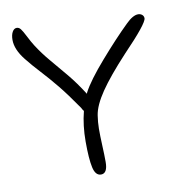

<svg xmlns="http://www.w3.org/2000/svg" viewBox="-77 -754 741 805"><g transform="rotate(-10 294.0 -351.5)"><path d="M289.1 -18.1Q265.1 -18.1 257.1 -54.9Q249 -91.8 249 -165Q249 -233.9 264.2 -293Q258.8 -299.8 254.9 -308.1Q210.9 -372.1 178.2 -412.1Q145.5 -452.1 114 -486.1Q82.5 -520 58.1 -550.8Q21 -597.2 21 -638.2Q21 -659.2 28.3 -672.1Q35.6 -685.1 46.9 -685.1Q56.6 -685.1 63.7 -676Q70.8 -667 83.3 -642.3Q95.7 -617.7 106.9 -600.1Q130.9 -562.5 160.9 -527.3Q190.9 -492.2 224.1 -452.1Q257.3 -412.1 289.1 -361.8L291 -367.2Q315.9 -414.6 383.1 -491.7Q450.2 -568.8 504.9 -622.1Q535.6 -652.8 558.1 -652.8Q567.9 -652.8 575 -647Q582 -641.1 582 -631.8Q582 -609.9 476.1 -500Q399.9 -418 362.1 -362.3Q324.2 -306.6 317.9 -265.1Q313.5 -237.3 313.2 -208.7Q313 -180.2 314.9 -138.2Q316.9 -96.2 316.9 -66.9Q316.9 -18.1 289.1 -18.1Z"/></g></svg>

Font: Shantell Sans Irregular
Style: Regular
Weight: 300
Designer: Stephen Nixon, Anya Danilova, Shantell Martin
Foundry: Arrow Type
Version: Version 1.006;[9816181b4]